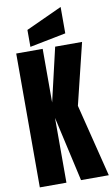

<svg xmlns="http://www.w3.org/2000/svg" viewBox="-115 -1158 711 1214"><g transform="rotate(-10 240.5 -550.5)"><path d="M209 0H38.1V-859.4H208V-515.1L288.1 -859.4H460.9L364.7 -465.8L481 0H302.7L209 -416ZM365.7 -931.2 133.8 -885.3V-994.1L365.7 -1100.6Z"/></g></svg>

Font: Anton
Style: Regular
Weight: 400
Designer: Vernon Adams, Tural Alisoy
Foundry: Vernon Adams
Version: Version 2.300